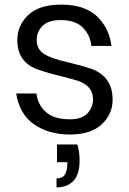

<svg xmlns="http://www.w3.org/2000/svg" viewBox="-20 -576 557 832"><path d="M283 7Q192 7 128.5 -36.5Q65 -80 50 -171H138Q143 -123 178.5 -91Q214 -59 283 -59Q334 -59 358.5 -84.5Q383 -110 383 -146Q383 -204 317 -226Q287 -235 245 -246Q189 -259 143 -275Q55 -307 55 -402Q55 -465 102 -510.5Q149 -556 245 -556Q347 -556 400 -505.5Q453 -455 463 -377H376Q371 -424 339 -456.5Q307 -489 243 -489Q190 -489 164.5 -464Q139 -439 139 -402Q139 -364 170 -343Q201 -322 275 -306Q334 -292 378 -277Q468 -243 468 -144Q468 -81 420.5 -37Q373 7 283 7ZM225 236V197Q251 197 261.5 180Q272 163 272 127H227V50H315Q325 83 325 118Q325 180 298 208Q271 236 225 236Z"/></svg>

Font: Ulagadi Sans
Style: Regular
Weight: 400
Designer: Ninad Kale (Devanagari), Jonny Pinhorn (Latin)
Foundry: Indian Type Foundry
Version: Version 3.01;March 29, 2020;FontCreator 12.0.0.2522 64-bit; 